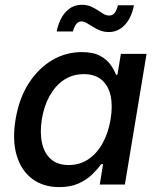

<svg xmlns="http://www.w3.org/2000/svg" viewBox="-20 -764 652 795"><path d="M225.6 10.7Q159.2 10.7 113.5 -23.4Q67.9 -57.6 49.1 -120.4Q30.3 -183.1 44.4 -269.5Q59.1 -357.4 99.1 -419.4Q139.2 -481.4 196 -514.9Q252.9 -548.3 318.8 -548.3Q366.2 -548.3 394.8 -532.7Q423.3 -517.1 438.2 -495.4Q453.1 -473.6 460.4 -454.6H466.3L480.5 -541H586.9L497.1 0H393.1L406.7 -84H398.9Q384.3 -64 361.8 -42Q339.4 -20 305.9 -4.6Q272.5 10.7 225.6 10.7ZM264.6 -80.6Q310.1 -80.6 345.7 -104.5Q381.3 -128.4 405 -171.1Q428.7 -213.9 438 -270.5Q447.3 -327.1 437.7 -368.9Q428.2 -410.6 400.4 -433.8Q372.6 -457 327.1 -457Q280.3 -457 244.4 -432.9Q208.5 -408.7 185.3 -366.7Q162.1 -324.7 153.3 -270.5Q144.5 -215.8 153.8 -172.6Q163.1 -129.4 190.9 -105Q218.8 -80.6 264.6 -80.6ZM430.7 -631.3Q411.1 -631.3 394.5 -637.9Q377.9 -644.5 364.3 -653.3Q350.6 -662.1 338.9 -668.7Q327.1 -675.3 317.4 -675.3Q303.2 -675.3 294.4 -662.6Q285.6 -649.9 282.2 -633.8H214.8Q224.6 -684.1 251.7 -714.1Q278.8 -744.1 319.3 -744.1Q339.8 -744.1 355.7 -737.3Q371.6 -730.5 384.3 -721.9Q397 -713.4 408.4 -706.5Q419.9 -699.7 432.6 -699.7Q446.3 -699.7 454.6 -710.2Q462.9 -720.7 468.3 -742.2H534.7Q524.4 -689.9 496.6 -660.6Q468.8 -631.3 430.7 -631.3Z"/></svg>

Font: Inter 17pt Medium
Style: Italic
Weight: 500
Italic angle: -9.3988°
Version: Version 4.001;git-66647c0bb